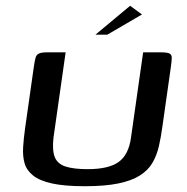

<svg xmlns="http://www.w3.org/2000/svg" viewBox="-20 -641 648 664"><path d="M542 -206Q537 -168 529.5 -135.5Q522 -103 507 -77.5Q492 -52 463.5 -34Q435 -16 389 -6.5Q343 3 273 3Q203 3 160 -6.5Q117 -16 94.5 -34Q72 -52 65 -76.5Q58 -101 60 -132.5Q62 -164 67 -199L97 -410Q100 -431 103 -441.5Q106 -452 115 -456Q124 -460 143 -460H207L165 -165Q160 -121 169.5 -97.5Q179 -74 207 -65Q235 -56 283 -56Q356 -56 390.5 -81Q425 -106 433 -165L475 -460H537Q558 -460 566 -456Q574 -452 574 -441.5Q574 -431 571 -410ZM310 -521 430 -621 471 -591 351 -521Z"/></svg>

Font: Genos Medium
Style: Italic
Weight: 500
Italic angle: -8°
Designer: Robert E. Leuschke
Foundry: Robert E. Leuschke
Version: Version 1.010